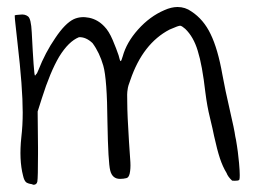

<svg xmlns="http://www.w3.org/2000/svg" viewBox="-20 -506 729 540"><path d="M442.4 -477.5Q461.9 -486.3 479.5 -486.3Q501 -486.3 518.6 -473.6Q552.7 -451.2 572.3 -410.2Q592.8 -368.2 605.5 -295.9Q613.3 -252.9 626 -198.2Q639.6 -139.6 641.6 -123Q643.6 -115.2 646.5 -95.7Q648.4 -85.9 652.3 -47.9Q654.3 -25.4 654.3 -13.7Q654.3 -3.9 653.3 -1Q651.4 2 646.5 2Q640.6 2.9 632.8 2Q621.1 -8.8 617.2 -19.5Q606.4 -37.1 598.6 -60.5Q590.8 -84 582 -124Q579.1 -139.6 570.3 -175.8Q562.5 -207 557.6 -246.1Q548.8 -323.2 536.1 -363.3Q524.4 -402.3 501 -424.8Q492.2 -432.6 487.3 -433.6Q483.4 -434.6 457 -422.9Q381.8 -383.8 346.7 -281.2Q339.8 -263.7 338.9 -253.9Q336.9 -244.1 337.9 -217.8Q337.9 -184.6 342.8 -107.4Q345.7 -68.4 346.7 -49.8Q347.7 -31.2 344.7 -17.6Q341.8 -5.9 335 -4.9Q327.1 -2.9 317.4 -2.9Q295.9 -2.9 290 -26.4Q284.2 -48.8 282.2 -162.1Q281.2 -284.2 270.5 -321.3Q259.8 -358.4 240.2 -384.8Q221.7 -402.3 202.1 -401.4Q172.9 -389.6 146.5 -346.7Q121.1 -303.7 97.7 -229.5Q93.8 -217.8 85.9 -192.4Q85.9 -167 86.9 -90.8Q86.9 -85 86.9 -73.2Q86.9 -5.9 85 4.9Q83 13.7 74.2 13.7Q73.2 13.7 71.3 12.7Q69.3 11.7 68.4 11.7Q59.6 10.7 53.7 6.8Q47.9 2 44.9 -11.7Q33.2 -56.6 40 -120.1Q43.9 -153.3 43.9 -189.5Q43.9 -259.8 29.3 -384.8Q24.4 -427.7 23.4 -438.5Q21.5 -455.1 21.5 -460.9Q21.5 -461.9 21.5 -462.9Q22.5 -463.9 36.1 -464.8Q49.8 -466.8 58.6 -460Q67.4 -454.1 69.3 -415Q75.2 -297.9 78.1 -293.9Q79.1 -293 80.1 -294.9Q81.1 -296.9 84 -299.8Q85.9 -303.7 87.9 -308.6Q107.4 -358.4 135.7 -399.4Q163.1 -440.4 187.5 -452.1Q207 -460.9 230.5 -456.1Q254.9 -451.2 273.4 -431.6Q286.1 -418.9 296.9 -393.6Q307.6 -368.2 313.5 -350.6Q317.4 -334 319.3 -334Q321.3 -334 325.2 -347.7Q335.9 -386.7 368.2 -422.9Q401.4 -460 442.4 -477.5Z"/></svg>

Font: Yahfie
Style: Heavy
Weight: 600
Designer: Joe Palazzolo
Foundry: jozolo LLC
Version: Version 001.000